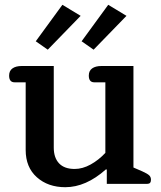

<svg xmlns="http://www.w3.org/2000/svg" viewBox="-20 -766 670 800"><path d="M129 -594 240 -746 316 -700 179 -559ZM320 -594 431 -746 507 -700 370 -559ZM87 -141V-423H41Q18 -423 18 -451Q18 -471 32 -481Q46 -491 71 -491H204V-151Q204 -109 226 -85.5Q248 -62 291 -62Q324 -62 357.5 -80.5Q391 -99 419 -129V-423H373Q350 -423 350 -451Q350 -471 364 -481Q378 -491 403 -491H536V-68L573 -52Q593 -43 601 -36Q609 -29 609 -17Q609 0 594 0H425V-60H421Q338 14 252 14Q180 14 133.5 -27.5Q87 -69 87 -141Z"/></svg>

Font: Maitree SemiBold
Style: Regular
Weight: 600
Designer: CadsonDemak Team
Foundry: CadsonDemak
Version: Version 1.001